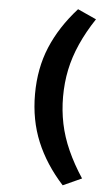

<svg xmlns="http://www.w3.org/2000/svg" viewBox="-61 -760 568 995"><g transform="rotate(5 223.5 -263.0)"><path d="M304 195Q213 95 166.5 -17Q120 -129 120 -263Q120 -398 166.5 -509Q213 -620 304 -721L401 -677Q355 -608 324.5 -539.5Q294 -471 280 -403.5Q266 -336 266 -263Q266 -191 280 -123Q294 -55 324.5 13Q355 81 401 151Z"/></g></svg>

Font: Nunito Sans 7pt Expanded
Style: Bold
Weight: 700
Width: 7
Designer: Vernon Adams
Foundry: Vernon Adams
Version: Version 3.101;gftools[0.9.27]